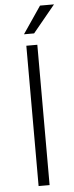

<svg xmlns="http://www.w3.org/2000/svg" viewBox="-61 -938 372 969"><g transform="rotate(-5 125.5 -453.5)"><path d="M149.9 0H94.2V-710.9H149.9ZM180.7 -906.7H251.5L138.7 -769.5H87.4Z"/></g></svg>

Font: TypoPRO Roboto
Style: Regular
Weight: 300
Designer: Google
Version: Version 2.136; 2016